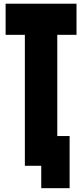

<svg xmlns="http://www.w3.org/2000/svg" viewBox="-20 -879 436 1018"><path d="M349.1 118.7H198.7V0H111.8V-694.3H9.8V-859.4H385.7V-694.3H283.7V-157.7H349.1Z"/></svg>

Font: Anton
Style: Regular
Weight: 400
Designer: Vernon Adams, Tural Alisoy
Foundry: Vernon Adams
Version: Version 2.300